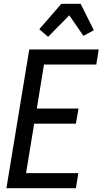

<svg xmlns="http://www.w3.org/2000/svg" viewBox="-20 -997 543 1017"><path d="M14 0 135 -735H503L490 -655H213L175 -422H396L382 -342H161L118 -80H395L382 0ZM235 -802 188 -842 305 -977H407L477 -837L422 -807L347 -916Z"/></svg>

Font: Iosevka Term Curly Md Obl
Style: Regular
Weight: 500
Italic angle: -9°
Designer: Belleve Invis
Foundry: Belleve Invis
Version: Version 32.3.0